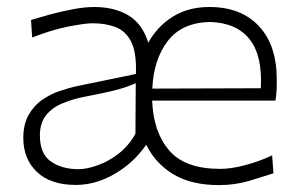

<svg xmlns="http://www.w3.org/2000/svg" viewBox="-20 -527 861 557"><path d="M615.7 10C646.7 10 675.7 5.7 703.3 -2.4C730.5 -10.5 753.8 -18.1 773.3 -24.3L769.5 -76.2C742.9 -63.8 716.2 -54.3 690 -47.6C663.8 -40.5 640 -37.1 618.6 -37.1C550.5 -37.1 501.4 -54.8 471 -90.5C440 -126.2 423.8 -174.3 421.4 -235.2H779C780.5 -244.8 781.9 -254.3 782.4 -264.3C782.9 -274.3 782.9 -284.8 782.9 -296.7C782.9 -363.8 765.2 -415.2 730.5 -451.9C695.7 -488.6 648.1 -506.7 587.6 -506.7C547.1 -506.7 511.9 -497.6 481.9 -479C451.9 -460.5 427.6 -434.8 410 -402.9C399.5 -438.6 380.5 -465.2 353.3 -481.9C326.2 -498.6 292.4 -506.7 252.9 -506.7C233.8 -506.7 212.9 -504.3 190.5 -500C167.6 -495.7 145.7 -490.5 124.3 -484.8C102.9 -478.6 84.8 -473.3 70 -469L73.3 -418.1C110.5 -432.9 145.2 -443.3 178.1 -450C210.5 -456.2 233.8 -459.5 248.1 -459.5C272.4 -459.5 294.3 -456.2 313.8 -449C333.3 -441.9 349 -428.1 360 -407.1C371 -386.2 375.7 -354.8 374.3 -312.4L205.7 -277.6C189 -274.3 171.4 -269 152.9 -262.9C134.3 -256.7 117.1 -247.6 101.4 -236.7C85.7 -225.7 72.9 -211 62.9 -193.3C52.9 -175.7 47.6 -153.3 47.6 -127.1C47.6 -86.7 60.5 -53.8 86.7 -28.6C112.9 -3.3 150.5 9.5 200 9.5C239 9.5 276.7 -1.4 313.3 -22.9C350 -44.3 380 -72.4 404.3 -107.1C421.9 -71 448.1 -42.4 482.9 -21.4C517.6 -0.5 561.9 10 615.7 10ZM736.7 -271 421.9 -270C424.3 -326.7 439.5 -372.9 467.1 -408.6C494.3 -443.8 534.8 -461.9 588.6 -463.3C640.5 -461.9 679 -444.8 704.3 -412.9C729.5 -381 740 -333.3 736.7 -271ZM207.6 -36.2C175.2 -36.2 148.6 -43.8 127.6 -58.6C106.2 -73.3 95.7 -98.6 95.7 -134.3C95.7 -158.6 101.9 -178.1 113.8 -192.9C125.7 -207.6 141.4 -219 161 -227.1C180.5 -235.2 201.9 -241.9 224.8 -246.2C259.5 -252.9 286.7 -258.6 306.2 -263.3C325.7 -268.1 340 -272.4 350 -276.2C360 -279.5 367.6 -282.9 373.8 -285.7L372.9 -139C360 -115.7 343.8 -96.7 324.3 -81.4C304.8 -66.2 284.3 -54.8 263.3 -47.6C242.4 -40 223.8 -36.2 207.6 -36.2Z"/></svg>

Font: Pinar Light
Style: Regular
Weight: 300
Designer: Amin Abedi
Version: Version 2.00;September 9, 2021;FontCreator 13.0.0.2683 64-bi